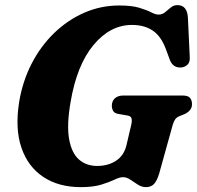

<svg xmlns="http://www.w3.org/2000/svg" viewBox="-20 -736 790 770"><path d="M458 -714Q508.5 -714 538.8 -704.8Q569 -695.5 586.5 -686.5Q604 -677.5 615.5 -677.5Q630.5 -677.5 642 -687Q653.5 -696.5 665 -706Q676.5 -715.5 691.5 -715.5Q730 -715.5 733.5 -666.5L741 -507.5Q742.5 -487 732.2 -477Q722 -467 708 -465.5Q674.5 -462.5 661.5 -495L646 -537Q626.5 -590.5 592.8 -613.2Q559 -636 509.5 -636Q422 -636 355 -555.5Q288 -475 263 -326.5Q247 -234 257.2 -177.8Q267.5 -121.5 297 -96Q326.5 -70.5 369.5 -70.5Q413.5 -70.5 445.2 -91.2Q477 -112 487 -153L506.5 -236Q510 -251 507.5 -260.8Q505 -270.5 492.5 -272.5L452.5 -279.5Q439 -282 433.8 -291.2Q428.5 -300.5 428.5 -312Q428.5 -330.5 440.8 -341.8Q453 -353 475.5 -353H710.5Q734.5 -353 742.2 -343.2Q750 -333.5 750 -318Q750 -303.5 740.8 -293.2Q731.5 -283 719 -278L700.5 -270.5Q689 -266 683.2 -258.2Q677.5 -250.5 673 -236.5L618.5 -40.5Q609.5 -10.5 597.5 2Q585.5 14.5 565.5 14.5Q548.5 14.5 533 4.5Q517.5 -5.5 502.8 -15.5Q488 -25.5 473 -25.5Q460 -25.5 439.2 -15.5Q418.5 -5.5 386 4.5Q353.5 14.5 304.5 14.5Q215 14.5 153.5 -26.5Q92 -67.5 66 -143.5Q40 -219.5 56.5 -325Q70 -409 106.5 -480Q143 -551 197.2 -603.5Q251.5 -656 318 -685Q384.5 -714 458 -714Z"/></svg>

Font: Fraunces 9pt S050
Style: Bold Italic
Weight: 700
Italic angle: -16°
Version: Version 1.000; ttfautohint (v1.8.3)